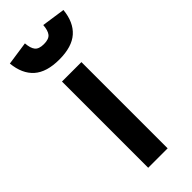

<svg xmlns="http://www.w3.org/2000/svg" viewBox="-248 -708 740 740"><g transform="rotate(-45 122.0 -337.5)"><path d="M-24 -661 72 -675Q74 -647 84.5 -634Q95 -621 122 -621Q149 -621 159.5 -634Q170 -647 172 -675L268 -661Q262 -600 226.5 -568.5Q191 -537 122 -537Q53 -537 17.5 -568.5Q-18 -600 -24 -661ZM69 -470H175V0H69Z"/></g></svg>

Font: Athiti SemiBold
Style: Regular
Weight: 600
Designer: CadsonDemak Team
Foundry: CadsonDemak
Version: Version 1.032